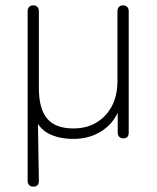

<svg xmlns="http://www.w3.org/2000/svg" viewBox="-20 -510 585 716"><path d="M83 164V-468Q83 -478 88.5 -484Q94 -490 104 -490Q114 -490 119.5 -484Q125 -478 125 -468V-181Q125 -104 156 -67.5Q187 -31 254 -31Q327 -31 372.5 -79.5Q418 -128 418 -207V-468Q418 -478 423.5 -484Q429 -490 439 -490Q449 -490 454.5 -484Q460 -478 460 -468V-16Q460 -5 455 0.5Q450 6 440 6Q430 6 424.5 0Q419 -6 419 -16V-121H431Q413 -59 365.5 -25.5Q318 8 254 8Q199 8 161 -12Q123 -32 104 -81H121L125 164Q125 175 120 180.5Q115 186 104 186Q94 186 88.5 180Q83 174 83 164Z"/></svg>

Font: SN Pro Thin
Style: Regular
Weight: 200
Designer: Tobias Whetton
Foundry: Supernotes
Version: Version 1.003;Glyphs 3.3 (3324)